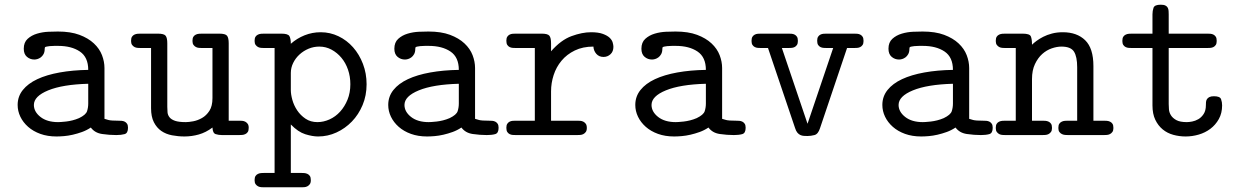

<svg xmlns="http://www.w3.org/2000/svg" viewBox="-20 -574 5290 816"><path d="M55 -128Q55 -164 77 -191.5Q99 -219 138.5 -237.5Q178 -256 233.5 -266Q289 -276 355 -277Q355 -331 319.5 -355Q284 -379 227 -379Q220 -379 211 -379Q202 -379 191 -378Q176 -376 173 -374.5Q170 -373 170 -367Q170 -353 165 -344Q160 -335 153 -330Q146 -325 139 -323Q132 -321 126 -321Q108 -321 94.5 -332.5Q81 -344 81 -367Q81 -394 97.5 -409Q114 -424 137.5 -431Q161 -438 185.5 -439Q210 -440 226 -440Q280 -440 317.5 -426Q355 -412 379 -389.5Q403 -367 413.5 -339.5Q424 -312 424 -285V-69Q430 -67 441 -64Q452 -61 484 -61Q490 -61 497 -60.5Q504 -60 510 -57Q516 -54 520 -48Q524 -42 524 -31Q524 -8 509.5 -4Q495 0 474 0Q445 0 414 -4.5Q383 -9 366 -32Q348 -20 328.5 -13Q309 -6 289.5 -1.5Q270 3 252 4.5Q234 6 220 6Q182 6 151.5 -5Q121 -16 99.5 -35Q78 -54 66.5 -78Q55 -102 55 -128ZM124 -128Q124 -99 152 -77Q180 -55 227 -55Q230 -55 239 -55.5Q248 -56 261 -57.5Q274 -59 288 -62.5Q302 -66 316 -72Q345 -86 350 -101.5Q355 -117 355 -134V-218Q246 -215 185 -190Q124 -165 124 -128Z M537 -400Q537 -412 541 -418Q545 -424 551.5 -427Q558 -430 565 -430.5Q572 -431 578 -431H651Q677 -431 684 -422Q691 -413 691 -390V-120Q691 -108 692 -96.5Q693 -85 700.5 -75.5Q708 -66 724 -60.5Q740 -55 770 -55Q782 -55 801 -58.5Q820 -62 838.5 -72.5Q857 -83 870 -103Q883 -123 883 -157V-370H838Q833 -370 826 -370.5Q819 -371 813 -374Q807 -377 802.5 -383Q798 -389 798 -400Q798 -412 802 -418Q806 -424 812.5 -427Q819 -430 826 -430.5Q833 -431 839 -431H912Q938 -431 945 -422Q952 -413 952 -390V-61H997Q1002 -61 1009 -60.5Q1016 -60 1022 -57Q1028 -54 1032.5 -48Q1037 -42 1037 -31Q1037 -19 1033 -13Q1029 -7 1022.5 -4Q1016 -1 1009 -0.5Q1002 0 996 0H923Q909 0 896.5 -4Q884 -8 883 -32Q855 -11 825 -2.5Q795 6 764 6Q737 6 711 1Q685 -4 665.5 -17.5Q646 -31 634 -54.5Q622 -78 622 -114V-370H577Q572 -370 565 -370.5Q558 -371 552 -374Q546 -377 541.5 -383Q537 -389 537 -400Z M1062 192Q1062 180 1066 174Q1070 168 1076.5 165Q1083 162 1090 161.5Q1097 161 1103 161H1147V-370H1102Q1097 -370 1090 -370.5Q1083 -371 1077 -374Q1071 -377 1066.5 -383Q1062 -389 1062 -400Q1062 -412 1066 -418Q1070 -424 1076.5 -427Q1083 -430 1090 -430.5Q1097 -431 1103 -431H1176Q1204 -431 1210 -420.5Q1216 -410 1216 -388Q1242 -411 1274.5 -424Q1307 -437 1343 -437Q1383 -437 1418.5 -420Q1454 -403 1480.5 -373Q1507 -343 1522.5 -302.5Q1538 -262 1538 -216Q1538 -168 1521 -127.5Q1504 -87 1475.5 -57.5Q1447 -28 1410 -11Q1373 6 1332 6Q1308 6 1277.5 -3.5Q1247 -13 1216 -45V161H1260Q1266 161 1273 161.5Q1280 162 1286.5 165Q1293 168 1297 174Q1301 180 1301 192Q1301 203 1296.5 209Q1292 215 1286 218Q1280 221 1273 221.5Q1266 222 1261 222H1102Q1097 222 1090 221.5Q1083 221 1077 218Q1071 215 1066.5 209Q1062 203 1062 192ZM1216 -191Q1216 -173 1222.5 -149.5Q1229 -126 1243 -105Q1257 -84 1278.5 -69.5Q1300 -55 1329 -55Q1355 -55 1380.5 -66.5Q1406 -78 1425.5 -99.5Q1445 -121 1457 -150.5Q1469 -180 1469 -216Q1469 -249 1459 -278Q1449 -307 1431 -328.5Q1413 -350 1389 -363Q1365 -376 1337 -376Q1313 -376 1291.5 -367Q1270 -358 1253 -342.5Q1236 -327 1226 -306.5Q1216 -286 1216 -264Z M1630 -128Q1630 -164 1652 -191.5Q1674 -219 1713.5 -237.5Q1753 -256 1808.5 -266Q1864 -276 1930 -277Q1930 -331 1894.5 -355Q1859 -379 1802 -379Q1795 -379 1786 -379Q1777 -379 1766 -378Q1751 -376 1748 -374.5Q1745 -373 1745 -367Q1745 -353 1740 -344Q1735 -335 1728 -330Q1721 -325 1714 -323Q1707 -321 1701 -321Q1683 -321 1669.5 -332.5Q1656 -344 1656 -367Q1656 -394 1672.5 -409Q1689 -424 1712.5 -431Q1736 -438 1760.5 -439Q1785 -440 1801 -440Q1855 -440 1892.5 -426Q1930 -412 1954 -389.5Q1978 -367 1988.5 -339.5Q1999 -312 1999 -285V-69Q2005 -67 2016 -64Q2027 -61 2059 -61Q2065 -61 2072 -60.5Q2079 -60 2085 -57Q2091 -54 2095 -48Q2099 -42 2099 -31Q2099 -8 2084.5 -4Q2070 0 2049 0Q2020 0 1989 -4.5Q1958 -9 1941 -32Q1923 -20 1903.5 -13Q1884 -6 1864.5 -1.5Q1845 3 1827 4.5Q1809 6 1795 6Q1757 6 1726.5 -5Q1696 -16 1674.5 -35Q1653 -54 1641.5 -78Q1630 -102 1630 -128ZM1699 -128Q1699 -99 1727 -77Q1755 -55 1802 -55Q1805 -55 1814 -55.5Q1823 -56 1836 -57.5Q1849 -59 1863 -62.5Q1877 -66 1891 -72Q1920 -86 1925 -101.5Q1930 -117 1930 -134V-218Q1821 -215 1760 -190Q1699 -165 1699 -128Z M2132 -31Q2132 -42 2136 -48Q2140 -54 2146 -57Q2152 -60 2159 -60.5Q2166 -61 2172 -61H2253V-370H2172Q2166 -370 2159 -370.5Q2152 -371 2146 -374Q2140 -377 2136 -383Q2132 -389 2132 -401Q2132 -412 2136 -418Q2140 -424 2146 -427Q2152 -430 2159 -430.5Q2166 -431 2172 -431H2282Q2308 -431 2315 -422Q2322 -413 2322 -390V-356Q2364 -404 2409 -420.5Q2454 -437 2492 -437Q2523 -437 2542 -430Q2561 -423 2571 -413.5Q2581 -404 2584 -393Q2587 -382 2587 -375Q2587 -355 2574.5 -343.5Q2562 -332 2545 -332Q2526 -332 2514.5 -345Q2503 -358 2502 -376Q2457 -376 2423 -359.5Q2389 -343 2366.5 -316Q2344 -289 2333 -255Q2322 -221 2322 -186V-61H2433Q2439 -61 2446 -60.5Q2453 -60 2459 -57Q2465 -54 2469.5 -48Q2474 -42 2474 -30Q2474 -19 2469.5 -13Q2465 -7 2459 -4Q2453 -1 2446 -0.5Q2439 0 2433 0H2172Q2166 0 2159 -0.5Q2152 -1 2146 -4Q2140 -7 2136 -13Q2132 -19 2132 -31Z M2680 -128Q2680 -164 2702 -191.5Q2724 -219 2763.5 -237.5Q2803 -256 2858.5 -266Q2914 -276 2980 -277Q2980 -331 2944.5 -355Q2909 -379 2852 -379Q2845 -379 2836 -379Q2827 -379 2816 -378Q2801 -376 2798 -374.5Q2795 -373 2795 -367Q2795 -353 2790 -344Q2785 -335 2778 -330Q2771 -325 2764 -323Q2757 -321 2751 -321Q2733 -321 2719.5 -332.5Q2706 -344 2706 -367Q2706 -394 2722.5 -409Q2739 -424 2762.5 -431Q2786 -438 2810.5 -439Q2835 -440 2851 -440Q2905 -440 2942.5 -426Q2980 -412 3004 -389.5Q3028 -367 3038.5 -339.5Q3049 -312 3049 -285V-69Q3055 -67 3066 -64Q3077 -61 3109 -61Q3115 -61 3122 -60.5Q3129 -60 3135 -57Q3141 -54 3145 -48Q3149 -42 3149 -31Q3149 -8 3134.5 -4Q3120 0 3099 0Q3070 0 3039 -4.5Q3008 -9 2991 -32Q2973 -20 2953.5 -13Q2934 -6 2914.5 -1.5Q2895 3 2877 4.5Q2859 6 2845 6Q2807 6 2776.5 -5Q2746 -16 2724.5 -35Q2703 -54 2691.5 -78Q2680 -102 2680 -128ZM2749 -128Q2749 -99 2777 -77Q2805 -55 2852 -55Q2855 -55 2864 -55.5Q2873 -56 2886 -57.5Q2899 -59 2913 -62.5Q2927 -66 2941 -72Q2970 -86 2975 -101.5Q2980 -117 2980 -134V-218Q2871 -215 2810 -190Q2749 -165 2749 -128Z M3174 -400Q3174 -412 3178 -418Q3182 -424 3188 -427Q3194 -430 3201 -430.5Q3208 -431 3214 -431H3331Q3337 -431 3344 -430.5Q3351 -430 3357 -427Q3363 -424 3367 -418Q3371 -412 3371 -400Q3371 -389 3367 -383Q3363 -377 3357 -374Q3351 -371 3344 -370.5Q3337 -370 3331 -370H3303L3412 -48L3521 -370H3493Q3487 -370 3480 -370.5Q3473 -371 3467 -374Q3461 -377 3457 -383Q3453 -389 3453 -401Q3453 -412 3457 -418Q3461 -424 3467 -427Q3473 -430 3480 -430.5Q3487 -431 3493 -431H3610Q3616 -431 3623 -430.5Q3630 -430 3636 -427Q3642 -424 3646 -418Q3650 -412 3650 -400Q3650 -389 3646 -383Q3642 -377 3636 -374Q3630 -371 3623 -370.5Q3616 -370 3610 -370H3580L3465 -29Q3457 -4 3441.5 0Q3426 4 3412 4Q3404 4 3396.5 3.5Q3389 3 3382 0Q3375 -3 3369 -10Q3363 -17 3359 -30L3244 -370H3214Q3208 -370 3201 -370.5Q3194 -371 3188 -374Q3182 -377 3178 -383Q3174 -389 3174 -400Z M3730 -128Q3730 -164 3752 -191.5Q3774 -219 3813.5 -237.5Q3853 -256 3908.5 -266Q3964 -276 4030 -277Q4030 -331 3994.5 -355Q3959 -379 3902 -379Q3895 -379 3886 -379Q3877 -379 3866 -378Q3851 -376 3848 -374.5Q3845 -373 3845 -367Q3845 -353 3840 -344Q3835 -335 3828 -330Q3821 -325 3814 -323Q3807 -321 3801 -321Q3783 -321 3769.5 -332.5Q3756 -344 3756 -367Q3756 -394 3772.5 -409Q3789 -424 3812.5 -431Q3836 -438 3860.5 -439Q3885 -440 3901 -440Q3955 -440 3992.5 -426Q4030 -412 4054 -389.5Q4078 -367 4088.5 -339.5Q4099 -312 4099 -285V-69Q4105 -67 4116 -64Q4127 -61 4159 -61Q4165 -61 4172 -60.5Q4179 -60 4185 -57Q4191 -54 4195 -48Q4199 -42 4199 -31Q4199 -8 4184.5 -4Q4170 0 4149 0Q4120 0 4089 -4.5Q4058 -9 4041 -32Q4023 -20 4003.5 -13Q3984 -6 3964.5 -1.5Q3945 3 3927 4.5Q3909 6 3895 6Q3857 6 3826.5 -5Q3796 -16 3774.5 -35Q3753 -54 3741.5 -78Q3730 -102 3730 -128ZM3799 -128Q3799 -99 3827 -77Q3855 -55 3902 -55Q3905 -55 3914 -55.5Q3923 -56 3936 -57.5Q3949 -59 3963 -62.5Q3977 -66 3991 -72Q4020 -86 4025 -101.5Q4030 -117 4030 -134V-218Q3921 -215 3860 -190Q3799 -165 3799 -128Z M4212 -30Q4212 -42 4216 -48Q4220 -54 4226.5 -57Q4233 -60 4240 -60.5Q4247 -61 4253 -61H4297V-370H4252Q4247 -370 4240 -370.5Q4233 -371 4227 -374Q4221 -377 4216.5 -383Q4212 -389 4212 -400Q4212 -412 4216 -418Q4220 -424 4226.5 -427Q4233 -430 4240 -430.5Q4247 -431 4253 -431H4326Q4356 -431 4361 -419.5Q4366 -408 4366 -384Q4373 -391 4385 -400Q4397 -409 4413.5 -417.5Q4430 -426 4451 -431.5Q4472 -437 4497 -437Q4557 -437 4592 -403Q4627 -369 4627 -293V-61H4671Q4677 -61 4684 -60.5Q4691 -60 4697.5 -57Q4704 -54 4708 -48Q4712 -42 4712 -30Q4712 -19 4707.5 -13Q4703 -7 4697 -4Q4691 -1 4684 -0.5Q4677 0 4672 0H4519Q4514 0 4507 -0.5Q4500 -1 4493.5 -4Q4487 -7 4482.5 -13Q4478 -19 4478 -30Q4478 -42 4482 -48Q4486 -54 4492.5 -57Q4499 -60 4506 -60.5Q4513 -61 4519 -61H4558V-288Q4558 -333 4544.5 -354.5Q4531 -376 4491 -376Q4472 -376 4450 -368.5Q4428 -361 4409.5 -344.5Q4391 -328 4378.5 -301.5Q4366 -275 4366 -238V-61H4410Q4416 -61 4423 -60.5Q4430 -60 4436.5 -57Q4443 -54 4447 -48Q4451 -42 4451 -30Q4451 -19 4446.5 -13Q4442 -7 4436 -4Q4430 -1 4423 -0.5Q4416 0 4411 0H4252Q4247 0 4240 -0.5Q4233 -1 4227 -4Q4221 -7 4216.5 -13Q4212 -19 4212 -30Z M4750 -400Q4750 -412 4754 -418Q4758 -424 4764.5 -427Q4771 -430 4778 -430.5Q4785 -431 4791 -431H4878V-513Q4878 -528 4882.5 -541Q4887 -554 4913 -554Q4926 -554 4933 -550.5Q4940 -547 4943 -541Q4946 -535 4946.5 -527.5Q4947 -520 4947 -513V-431H5111Q5117 -431 5124 -430.5Q5131 -430 5137 -427Q5143 -424 5147 -418Q5151 -412 5151 -400Q5151 -389 5147 -383Q5143 -377 5137 -374Q5131 -371 5124 -370.5Q5117 -370 5111 -370H4947V-132Q4947 -123 4948 -109.5Q4949 -96 4956.5 -84Q4964 -72 4979.5 -63.5Q4995 -55 5024 -55Q5033 -55 5046.5 -57.5Q5060 -60 5073 -67.5Q5086 -75 5095.5 -89.5Q5105 -104 5105 -127Q5105 -133 5105.5 -140Q5106 -147 5109.5 -152.5Q5113 -158 5120 -161.5Q5127 -165 5139 -165Q5165 -165 5169.5 -152.5Q5174 -140 5174 -126Q5174 -93 5160 -68Q5146 -43 5124 -26.5Q5102 -10 5074.5 -2Q5047 6 5019 6Q4992 6 4966.5 -1Q4941 -8 4921.5 -24Q4902 -40 4890 -65Q4878 -90 4878 -126V-370H4790Q4784 -370 4777 -370.5Q4770 -371 4764 -374Q4758 -377 4754 -383Q4750 -389 4750 -400Z"/></svg>

Font: CMU Typewriter Custom
Style: Regular
Weight: 500
Monospace: yes
Version: Version 0.7.0